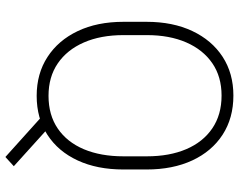

<svg xmlns="http://www.w3.org/2000/svg" viewBox="-107 -654 887 713"><g transform="rotate(90 336.5 -297.5)"><path d="M597.2 94.7 563 126 406.2 -15.1 439.9 -47.4ZM609.4 -312.5Q609.4 -214.8 575.9 -142.6Q542.5 -70.3 481 -30.3Q419.4 9.8 335.9 9.8Q253.4 9.8 191.7 -30.3Q129.9 -70.3 95.5 -142.6Q61 -214.8 61 -312.5V-398.4Q61 -495.6 95.2 -568.1Q129.4 -640.6 190.9 -680.7Q252.4 -720.7 335 -720.7Q418.5 -720.7 480.2 -680.7Q542 -640.6 575.7 -568.1Q609.4 -495.6 609.4 -398.4ZM560.5 -399.4Q560.5 -483.4 533.9 -545.7Q507.3 -607.9 456.8 -642.3Q406.2 -676.8 335 -676.8Q264.6 -676.8 214.6 -642.3Q164.6 -607.9 137.5 -545.7Q110.4 -483.4 110.4 -399.4V-312.5Q110.4 -228 137.7 -165.5Q165 -103 215.3 -68.6Q265.6 -34.2 335.9 -34.2Q407.2 -34.2 457.5 -68.6Q507.8 -103 534.2 -165.5Q560.5 -228 560.5 -312.5Z"/></g></svg>

Font: Heebo ExtraLight
Style: Regular
Weight: 250
Designer: Oded Ezer
Foundry: Ezer Type House
Version: Version 3.100